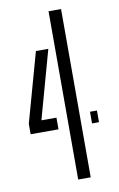

<svg xmlns="http://www.w3.org/2000/svg" viewBox="-90 -850 556 899"><g transform="rotate(-10 188.0 -400.0)"><path d="M207 0V-800H266.5V0ZM24.5 -247.5V-297L116.5 -627H175.5L85.5 -303H157V-247.5ZM316.5 -247.5V-303H349.5V-247.5Z"/></g></svg>

Font: Big Shoulders Stencil Text Light
Style: Regular
Weight: 300
Designer: Patric King
Foundry: XO Type Co
Version: Version 1.000